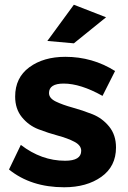

<svg xmlns="http://www.w3.org/2000/svg" viewBox="-20 -785 539 811"><path d="M292 -765 428 -712 292 -602 180 -612ZM413 -380Q320 -432 249 -432Q187 -432 187 -392Q187 -370 216 -356Q245 -342 287 -330.5Q329 -319 370.5 -302.5Q412 -286 441 -250.5Q470 -215 470 -162Q470 -82 408 -38Q346 6 251 6Q111 6 18 -69L68 -173Q155 -106 255 -106Q323 -106 323 -148Q323 -171 294.5 -186Q266 -201 225 -212Q184 -223 142.5 -239Q101 -255 72.5 -290Q44 -325 44 -377Q44 -457 104 -501Q164 -545 256 -545Q371 -545 466 -485Z"/></svg>

Font: Montserrat-Arabic SemiBold
Style: Regular
Weight: 600
Designer: Mohamed Gaber
Foundry: Kief Type Foundry
Version: Version 5.008;PS 005.008;hotconv 1.0.88;makeotf.lib2.5.64775